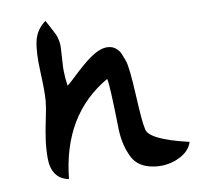

<svg xmlns="http://www.w3.org/2000/svg" viewBox="-37 -486 478 456"><g transform="rotate(-5 201.5 -257.5)"><path d="M118 -376Q118 -369 118.5 -356.5Q119 -344 119 -338.5Q119 -333 120 -323.5Q121 -314 122.5 -306Q124 -298 126 -289Q128 -290 153 -318Q178 -346 196 -359Q214 -372 230 -372Q241 -372 248.5 -366.5Q256 -361 259 -356Q262 -351 269 -336Q276 -322 285.5 -253.5Q295 -185 300 -172Q304 -145 403 -131Q398 -107 370 -92Q342 -77 309 -80.5Q276 -84 261 -107Q243 -135 238 -174Q226 -286 221 -297Q112 -221 110 -68Q89 -70 77.5 -84Q66 -98 64 -120.5Q62 -143 63 -164.5Q64 -186 67.5 -214.5Q71 -243 71 -257Q71 -280 64.5 -328Q58 -376 62 -402.5Q66 -429 87 -447Q91 -441 98.5 -429.5Q106 -418 109 -413Q112 -408 115 -398Q118 -388 118 -376Z"/></g></svg>

Font: Long Cang
Style: Regular
Weight: 400
Designer: ZhongQi
Foundry: ZhongQi
Version: Version 2.001